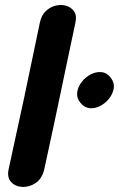

<svg xmlns="http://www.w3.org/2000/svg" viewBox="-20 -735 468 756"><path d="M154 -67Q161 -100 171.5 -148Q182 -196 193.5 -250Q205 -304 216 -356.5Q227 -409 236 -452Q260 -566 277 -646Q283 -673 272 -689.5Q261 -706 241.5 -712Q222 -718 200 -713Q178 -708 160.5 -691.5Q143 -675 137 -646L75 -350Q56 -260 14 -69Q7 -36 24 -18Q41 0 68.5 1Q96 2 120.5 -14.5Q145 -31 154 -67ZM416 -429Q401 -449 379.5 -451Q358 -453 337 -442Q316 -431 301.5 -412Q287 -393 284 -371.5Q281 -350 296 -331Q312 -311 333 -309Q354 -307 375 -318Q396 -329 410.5 -348Q425 -367 428 -388.5Q431 -410 416 -429Z"/></svg>

Font: Balsamiq Sans
Style: Bold Italic
Weight: 700
Italic angle: -12°
Designer: Michael Angeles
Foundry: Balsamiq SRL
Version: Version 1.020; ttfautohint (v1.8.4.7-5d5b);gftools[0.9.26]